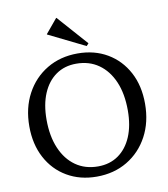

<svg xmlns="http://www.w3.org/2000/svg" viewBox="-99 -1013 972 1112"><g transform="rotate(-10 386.5 -457.0)"><path d="M380 16Q282 16 206 -28.5Q130 -73 87.5 -153Q45 -233 45 -338Q45 -446 89.5 -529Q134 -612 212.5 -659Q291 -706 393 -706Q492 -706 567.5 -661.5Q643 -617 685.5 -537.5Q728 -458 728 -352Q728 -244 683.5 -161Q639 -78 560.5 -31Q482 16 380 16ZM398 -41Q467 -41 517.5 -76.5Q568 -112 595.5 -177Q623 -242 623 -331Q623 -429 592.5 -500Q562 -571 506.5 -610Q451 -649 375 -649Q306 -649 255.5 -613.5Q205 -578 177.5 -513Q150 -448 150 -359Q150 -262 180.5 -190.5Q211 -119 266.5 -80Q322 -41 398 -41ZM453 -739 238 -845V-847L307 -930H309L466 -753Z"/></g></svg>

Font: Platypi Light Light
Style: Regular
Weight: 300
Version: Version 1.200